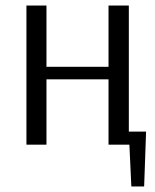

<svg xmlns="http://www.w3.org/2000/svg" viewBox="-20 -520 557 690"><path d="M75 0V-500H147V-280H370V-500H443V0H370V-235H147V0ZM452 150 445 0H370V-47H505L498 150Z"/></svg>

Font: Arsenal SC
Style: Regular
Weight: 400
Designer: Andrij Shevchenko
Foundry: Stairsfor
Version: Version 2.001; ttfautohint (v1.8.4.7-5d5b)